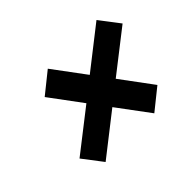

<svg xmlns="http://www.w3.org/2000/svg" viewBox="-90 -663 701 701"><g transform="rotate(-45 260.5 -313.0)"><path d="M366 -117.4 273.6 -241.7 114.6 -117.4 56.2 -193.8 216.7 -318.8 125 -442.4 206.2 -507.6 298.6 -383.3 457.6 -507.6 516 -431.2 355.6 -306.2 447.2 -182.6Z"/></g></svg>

Font: Afacad
Style: Italic
Weight: 400
Italic angle: -14°
Designer: Kristian Moeller
Foundry: Dicotype
Version: Version 1.000